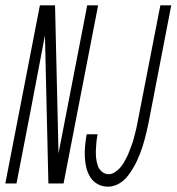

<svg xmlns="http://www.w3.org/2000/svg" viewBox="-62 -690 664 722"><path d="M-42 0 88 -670H145L158 -113L266 -670H307L177 0H120L107 -557Q93 -485 79.5 -412.5Q66 -340 52 -268L0 0ZM344 12Q323 12 305.5 2.5Q288 -7 277.5 -24Q267 -41 262.5 -60Q258 -79 257 -100Q256 -121 258 -142Q260 -163 264 -185H305Q302 -170 300.5 -155Q299 -140 298.5 -125Q298 -110 299.5 -95.5Q301 -81 305.5 -67.5Q310 -54 321 -44.5Q332 -35 347 -35Q358 -35 368.5 -41.5Q379 -48 388 -57.5Q397 -67 403 -77.5Q409 -88 414.5 -98.5Q420 -109 424 -120.5Q428 -132 432.5 -143Q437 -154 440 -165.5Q443 -177 446 -188.5Q449 -200 451.5 -211Q454 -222 456 -234L541 -670H582L496 -225Q493 -210 489.5 -196Q486 -182 482.5 -168Q479 -154 474.5 -140Q470 -126 464.5 -112Q459 -98 452.5 -84Q446 -70 438 -57Q430 -44 421 -31.5Q412 -19 399.5 -9Q387 1 372.5 6.5Q358 12 344 12Z"/></svg>

Font: Lode Dark
Style: Italic
Weight: 400
Italic angle: -11°
Monospace: yes
Designer: Belleve Invis
Foundry: Belleve Invis
Version: Version 29.2.0; ttfautohint (v1.8.3)